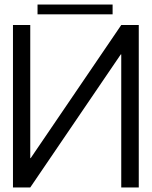

<svg xmlns="http://www.w3.org/2000/svg" viewBox="-20 -824 667 844"><path d="M513 -714 115 -129H113V-714H37V0H113L511 -585H513V0H590V-714ZM145 -761H475V-804H145Z"/></svg>

Font: Non Bureau Light
Style: Regular
Weight: 300
Designer: Jona Saucedo
Foundry: Non Foundry
Version: Version 1.000;FEAKit 1.0